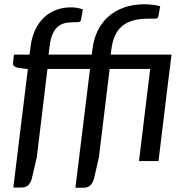

<svg xmlns="http://www.w3.org/2000/svg" viewBox="-20 -755 870 900"><path d="M775.5 -432 723 0H631.5L684 -432H494L443.5 -16.5L420 85Q414 104 402.8 114.5Q391.5 125 371 125H333.5L402 -432H202.5L152.5 -17.5L128.5 84.5Q123 103.5 111.5 113.8Q100 124 80 124H42.5L110.5 -431L62.5 -437.5Q52 -440 46 -445.2Q40 -450.5 41 -461L45.5 -499H118.5L123.5 -538Q129 -581.5 145.2 -615.5Q161.5 -649.5 186 -672.8Q210.5 -696 242.5 -708.2Q274.5 -720.5 311.5 -720.5Q343.5 -720.5 368.5 -711L359.5 -661.5Q357 -651.5 345.5 -651Q334 -650.5 317.5 -650.5Q296.5 -650.5 279.2 -645.2Q262 -640 248.5 -627.5Q235 -615 226 -593.8Q217 -572.5 213 -541L207.5 -499H410L413.5 -524.5Q419 -571 437.5 -609.8Q456 -648.5 486.8 -676.2Q517.5 -704 560.5 -719.5Q603.5 -735 658.5 -735Q667.5 -735 677.5 -734.2Q687.5 -733.5 697.2 -732.5Q707 -731.5 715.8 -729.5Q724.5 -727.5 731 -725.5L722 -677.5Q719.5 -667.5 707.8 -667.5Q696 -667.5 676 -667.5Q634 -667.5 603.2 -658.8Q572.5 -650 551.5 -632Q530.5 -614 518.5 -586.8Q506.5 -559.5 502 -523L499 -499H784L776 -432Z"/></svg>

Font: Lato Medium
Style: Italic
Weight: 500
Italic angle: -7°
Designer: Lukasz Dziedzic
Foundry: tyPoland Lukasz Dziedzic
Version: Version 2.006; 2014-01-15